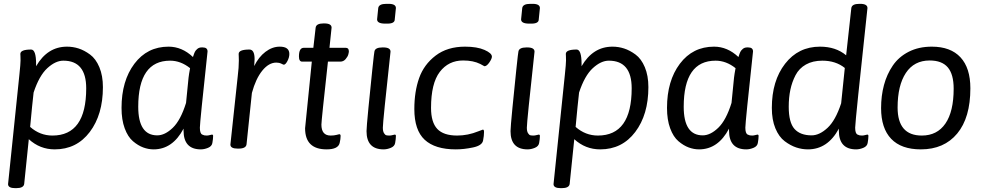

<svg xmlns="http://www.w3.org/2000/svg" viewBox="-20 -772 5133 1000"><path d="M329 -529Q360 -529 389.5 -519.5Q419 -510 449 -488Q479 -466 497.5 -422Q516 -378 516 -318Q516 -175 447.5 -84.5Q379 6 265 6Q188 6 130 -47L106 186Q103 208 64 208H60Q22 208 22 187L81 -383Q87 -440 87 -457Q87 -471 86.5 -480.5Q86 -490 86 -491Q86 -514 142 -514Q168 -514 168 -439V-427Q227 -529 329 -529ZM253 -66Q429 -66 429 -312Q429 -456 310 -456Q269 -456 226.5 -417Q184 -378 155 -290Q148 -230 137 -111Q188 -66 253 -66Z M1084 -71Q1090 -71 1090 -64Q1090 -49 1086 -27Q1083 -10 1063.5 -2Q1044 6 1026 6Q936 6 936 -92V-102Q879 6 780 6Q753 6 726 -4Q699 -14 672.5 -36.5Q646 -59 629.5 -103.5Q613 -148 613 -210Q613 -351 680 -440Q747 -529 858 -529Q928 -529 985 -475Q991 -494 995 -502Q999 -510 1008 -517.5Q1017 -525 1030 -525H1036Q1061 -525 1061 -504Q1021 -134 1021 -107Q1021 -92 1024 -83Q1027 -74 1033.5 -71Q1040 -68 1044.5 -67Q1049 -66 1057 -66Q1064 -66 1073 -68.5Q1082 -71 1084 -71ZM962 -367Q964 -385 970 -417Q921 -456 866 -456Q700 -456 700 -216Q700 -67 799 -67Q839 -67 880 -106.5Q921 -146 949 -236Z M1437 -529Q1487 -529 1487 -491Q1487 -473 1477 -454Q1467 -435 1458 -435Q1456 -435 1445 -440.5Q1434 -446 1419 -446Q1380 -446 1346 -404Q1312 -362 1292 -288L1264 -20Q1261 2 1222 2H1218Q1180 2 1180 -19L1218 -373Q1224 -421 1224 -457Q1224 -467 1223.5 -477.5Q1223 -488 1223 -491Q1223 -514 1279 -514Q1306 -514 1306 -464Q1306 -452 1304 -428Q1327 -475 1362.5 -502Q1398 -529 1437 -529Z M1669 -650Q1707 -650 1707 -628L1696 -523H1781Q1797 -523 1797 -504Q1797 -499 1794 -488Q1791 -477 1780 -464Q1769 -451 1752 -451H1688Q1654 -143 1654 -123Q1654 -66 1702 -66Q1720 -66 1733 -69.5Q1746 -73 1747 -73Q1754 -73 1754 -64Q1754 -48 1749 -27Q1741 6 1681 6Q1569 6 1569 -104L1604 -451H1554Q1537 -451 1537 -478Q1537 -523 1562 -523H1612L1624 -628Q1627 -650 1665 -650Z M2004 -752Q2042 -752 2042 -730L2036 -671Q2036 -649 1998 -649H1986Q1944 -649 1944 -671L1950 -730Q1953 -752 1992 -752ZM1976 -525Q2014 -525 2014 -503Q1974 -137 1974 -107Q1974 -88 1980 -78.5Q1986 -69 1992 -67.5Q1998 -66 2009 -66Q2016 -66 2025 -68.5Q2034 -71 2036 -71Q2042 -71 2042 -64Q2042 -49 2038 -27Q2035 -10 2015.5 -2Q1996 6 1978 6Q1889 6 1889 -89Q1889 -108 1899 -211Q1909 -314 1919 -408.5Q1929 -503 1930 -503Q1933 -525 1972 -525Z M2402 -529Q2465 -529 2503.5 -512Q2542 -495 2542 -477Q2542 -466 2528.5 -446.5Q2515 -427 2503 -427Q2502 -427 2481 -439Q2445 -457 2392 -457Q2316 -457 2270.5 -397.5Q2225 -338 2225 -210Q2225 -135 2257.5 -100.5Q2290 -66 2361 -66Q2417 -66 2471 -88Q2493 -97 2495 -97Q2501 -97 2501 -85Q2501 -65 2496 -40Q2491 -14 2443.5 -4Q2396 6 2354 6Q2246 6 2192 -44Q2138 -94 2138 -204Q2138 -295 2163 -365.5Q2188 -436 2249 -482.5Q2310 -529 2402 -529Z M2754 -752Q2792 -752 2792 -730L2786 -671Q2786 -649 2748 -649H2736Q2694 -649 2694 -671L2700 -730Q2703 -752 2742 -752ZM2726 -525Q2764 -525 2764 -503Q2724 -137 2724 -107Q2724 -88 2730 -78.5Q2736 -69 2742 -67.5Q2748 -66 2759 -66Q2766 -66 2775 -68.5Q2784 -71 2786 -71Q2792 -71 2792 -64Q2792 -49 2788 -27Q2785 -10 2765.5 -2Q2746 6 2728 6Q2639 6 2639 -89Q2639 -108 2649 -211Q2659 -314 2669 -408.5Q2679 -503 2680 -503Q2683 -525 2722 -525Z M3170 -529Q3201 -529 3230.5 -519.5Q3260 -510 3290 -488Q3320 -466 3338.5 -422Q3357 -378 3357 -318Q3357 -175 3288.5 -84.5Q3220 6 3106 6Q3029 6 2971 -47L2947 186Q2944 208 2905 208H2901Q2863 208 2863 187L2922 -383Q2928 -440 2928 -457Q2928 -471 2927.5 -480.5Q2927 -490 2927 -491Q2927 -514 2983 -514Q3009 -514 3009 -439V-427Q3068 -529 3170 -529ZM3094 -66Q3270 -66 3270 -312Q3270 -456 3151 -456Q3110 -456 3067.5 -417Q3025 -378 2996 -290Q2989 -230 2978 -111Q3029 -66 3094 -66Z M3925 -71Q3931 -71 3931 -64Q3931 -49 3927 -27Q3924 -10 3904.5 -2Q3885 6 3867 6Q3777 6 3777 -92V-102Q3720 6 3621 6Q3594 6 3567 -4Q3540 -14 3513.5 -36.5Q3487 -59 3470.5 -103.5Q3454 -148 3454 -210Q3454 -351 3521 -440Q3588 -529 3699 -529Q3769 -529 3826 -475Q3832 -494 3836 -502Q3840 -510 3849 -517.5Q3858 -525 3871 -525H3877Q3902 -525 3902 -504Q3862 -134 3862 -107Q3862 -92 3865 -83Q3868 -74 3874.5 -71Q3881 -68 3885.5 -67Q3890 -66 3898 -66Q3905 -66 3914 -68.5Q3923 -71 3925 -71ZM3803 -367Q3805 -385 3811 -417Q3762 -456 3707 -456Q3541 -456 3541 -216Q3541 -67 3640 -67Q3680 -67 3721 -106.5Q3762 -146 3790 -236Z M4497 -71Q4503 -71 4503 -64Q4503 -49 4499 -27Q4496 -10 4476.5 -2Q4457 6 4439 6Q4349 6 4349 -92V-102Q4291 6 4188 6Q4157 6 4127 -4Q4097 -14 4067 -36.5Q4037 -59 4018.5 -103.5Q4000 -148 4000 -210Q4000 -351 4069 -440Q4138 -529 4251 -529Q4333 -529 4387 -484L4414 -730Q4417 -752 4456 -752H4460Q4498 -752 4498 -730Q4434 -137 4434 -107Q4434 -92 4437 -83Q4440 -74 4446.5 -71Q4453 -68 4457.5 -67Q4462 -66 4470 -66Q4477 -66 4486 -68.5Q4495 -71 4497 -71ZM4361 -234 4380 -418Q4333 -456 4263 -456Q4213 -456 4177.5 -436Q4142 -416 4123.5 -380.5Q4105 -345 4096.5 -304.5Q4088 -264 4088 -216Q4088 -134 4118 -100.5Q4148 -67 4207 -67Q4248 -67 4290 -106Q4332 -145 4361 -234Z M4833 -529Q4931 -529 4982.5 -473.5Q5034 -418 5034 -312Q5034 -159 4965.5 -76.5Q4897 6 4776 6Q4674 6 4621.5 -49Q4569 -104 4569 -209Q4569 -273 4584 -329Q4599 -385 4630 -430.5Q4661 -476 4713 -502.5Q4765 -529 4833 -529ZM4822 -457Q4741 -457 4698 -392Q4655 -327 4655 -212Q4655 -66 4781 -66Q4861 -66 4904 -128.5Q4947 -191 4947 -310Q4947 -385 4916.5 -421Q4886 -457 4822 -457Z"/></svg>

Font: Asap
Style: Italic
Weight: 400
Italic angle: -6°
Designer: Pablo Cosgaya
Foundry: Pablo Cosgaya
Version: Version 1.007;PS 001.007;hotconv 1.0.70;makeotf.lib2.5.58329